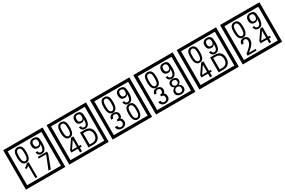

<svg xmlns="http://www.w3.org/2000/svg" viewBox="174 -2649 6581 4429"><g transform="rotate(-30 3465.0 -435.0)"><path d="M1103 90H53V-960H1103ZM1028 15V-885H128V15ZM497 -656Q497 -442 371 -442Q244 -442 244 -656Q244 -744 265 -789Q294 -855 371 -855Q448 -855 477 -789Q497 -745 497 -656ZM444 -656Q444 -723 435 -752Q420 -809 371 -809Q322 -809 306 -752Q298 -723 298 -656Q298 -587 306 -553Q322 -488 371 -488Q419 -488 435 -554Q444 -587 444 -656ZM919 -658Q919 -442 784 -442Q687 -442 674 -545H727Q731 -485 785 -485Q868 -485 865 -652Q844 -625 834 -617Q814 -602 780 -602Q663 -602 663 -728Q663 -786 695.5 -820.5Q728 -855 786 -855Q870 -855 898 -805Q919 -766 919 -658ZM858 -728Q858 -812 788 -812Q719 -812 719 -728Q719 -644 788 -644Q858 -644 858 -728ZM425 -30H374V-361Q328 -323 288 -315V-361Q339 -378 370 -427H425ZM913 -372 784 -30H723L864 -383H668V-427H913Z M2258 90H1208V-960H2258ZM2183 15V-885H1283V15ZM1652 -656Q1652 -442 1526 -442Q1399 -442 1399 -656Q1399 -744 1420 -789Q1449 -855 1526 -855Q1603 -855 1632 -789Q1652 -745 1652 -656ZM1599 -656Q1599 -723 1590 -752Q1575 -809 1526 -809Q1477 -809 1461 -752Q1453 -723 1453 -656Q1453 -587 1461 -553Q1477 -488 1526 -488Q1574 -488 1590 -554Q1599 -587 1599 -656ZM2074 -658Q2074 -442 1939 -442Q1842 -442 1829 -545H1882Q1886 -485 1940 -485Q2023 -485 2020 -652Q1999 -625 1989 -617Q1969 -602 1935 -602Q1818 -602 1818 -728Q1818 -786 1850.5 -820.5Q1883 -855 1941 -855Q2025 -855 2053 -805Q2074 -766 2074 -658ZM2013 -728Q2013 -812 1943 -812Q1874 -812 1874 -728Q1874 -644 1943 -644Q2013 -644 2013 -728ZM1663 -127H1614V-30H1563V-127H1388V-185L1553 -427H1614V-172H1663ZM1563 -172V-367L1432 -172ZM2110 -229Q2110 -136 2059.5 -83Q2009 -30 1915 -30H1791V-427H1915Q2010 -427 2060 -375.5Q2110 -324 2110 -229ZM2056 -229Q2056 -298 2020 -338.5Q1984 -379 1916 -379H1847V-78H1916Q1984 -78 2020 -119Q2056 -160 2056 -229Z M3413 90H2363V-960H3413ZM3338 15V-885H2438V15ZM2807 -656Q2807 -442 2681 -442Q2554 -442 2554 -656Q2554 -744 2575 -789Q2604 -855 2681 -855Q2758 -855 2787 -789Q2807 -745 2807 -656ZM2754 -656Q2754 -723 2745 -752Q2730 -809 2681 -809Q2632 -809 2616 -752Q2608 -723 2608 -656Q2608 -587 2616 -553Q2632 -488 2681 -488Q2729 -488 2745 -554Q2754 -587 2754 -656ZM3229 -658Q3229 -442 3094 -442Q2997 -442 2984 -545H3037Q3041 -485 3095 -485Q3178 -485 3175 -652Q3154 -625 3144 -617Q3124 -602 3090 -602Q2973 -602 2973 -728Q2973 -786 3005.5 -820.5Q3038 -855 3096 -855Q3180 -855 3208 -805Q3229 -766 3229 -658ZM3168 -728Q3168 -812 3098 -812Q3029 -812 3029 -728Q3029 -644 3098 -644Q3168 -644 3168 -728ZM2809 -136Q2809 -84 2770.5 -53Q2732 -22 2679 -22Q2624 -22 2590 -51Q2552 -82 2552 -134H2611Q2617 -65 2680 -65Q2708 -65 2731 -84.5Q2754 -104 2754 -132Q2754 -177 2736 -196Q2718 -215 2673 -215V-259Q2715 -259 2731.5 -276Q2748 -293 2748 -334Q2748 -392 2679 -392Q2628 -392 2616 -324H2561Q2574 -435 2678 -435Q2729 -435 2764 -409Q2803 -380 2803 -330Q2803 -265 2761 -238Q2785 -222 2793 -210Q2809 -185 2809 -136ZM3227 -236Q3227 -22 3101 -22Q2974 -22 2974 -236Q2974 -324 2995 -369Q3024 -435 3101 -435Q3178 -435 3207 -369Q3227 -325 3227 -236ZM3174 -236Q3174 -303 3165 -332Q3150 -389 3101 -389Q3052 -389 3036 -332Q3028 -303 3028 -236Q3028 -167 3036 -133Q3052 -68 3101 -68Q3149 -68 3165 -134Q3174 -167 3174 -236Z M4568 90H3518V-960H4568ZM4493 15V-885H3593V15ZM3962 -656Q3962 -442 3836 -442Q3709 -442 3709 -656Q3709 -744 3730 -789Q3759 -855 3836 -855Q3913 -855 3942 -789Q3962 -745 3962 -656ZM3909 -656Q3909 -723 3900 -752Q3885 -809 3836 -809Q3787 -809 3771 -752Q3763 -723 3763 -656Q3763 -587 3771 -553Q3787 -488 3836 -488Q3884 -488 3900 -554Q3909 -587 3909 -656ZM4384 -658Q4384 -442 4249 -442Q4152 -442 4139 -545H4192Q4196 -485 4250 -485Q4333 -485 4330 -652Q4309 -625 4299 -617Q4279 -602 4245 -602Q4128 -602 4128 -728Q4128 -786 4160.5 -820.5Q4193 -855 4251 -855Q4335 -855 4363 -805Q4384 -766 4384 -658ZM4323 -728Q4323 -812 4253 -812Q4184 -812 4184 -728Q4184 -644 4253 -644Q4323 -644 4323 -728ZM3964 -136Q3964 -84 3925.5 -53Q3887 -22 3834 -22Q3779 -22 3745 -51Q3707 -82 3707 -134H3766Q3772 -65 3835 -65Q3863 -65 3886 -84.5Q3909 -104 3909 -132Q3909 -177 3891 -196Q3873 -215 3828 -215V-259Q3870 -259 3886.5 -276Q3903 -293 3903 -334Q3903 -392 3834 -392Q3783 -392 3771 -324H3716Q3729 -435 3833 -435Q3884 -435 3919 -409Q3958 -380 3958 -330Q3958 -265 3916 -238Q3940 -222 3948 -210Q3964 -185 3964 -136ZM4386 -132Q4386 -79 4347 -49Q4311 -23 4257 -23Q4202 -23 4166 -49Q4126 -79 4126 -132Q4126 -207 4201 -241Q4138 -271 4138 -337Q4138 -384 4175 -411Q4209 -435 4257 -435Q4304 -435 4337 -410Q4375 -383 4375 -337Q4375 -271 4310 -241Q4386 -207 4386 -132ZM4325 -326Q4325 -392 4257 -392Q4188 -392 4188 -326Q4188 -297 4207.5 -279Q4227 -261 4257 -261Q4286 -261 4305.5 -279Q4325 -297 4325 -326ZM4333 -143Q4333 -178 4312.5 -198.5Q4292 -219 4257 -219Q4221 -219 4199.5 -198.5Q4178 -178 4178 -143Q4178 -65 4257 -65Q4333 -65 4333 -143Z M5723 90H4673V-960H5723ZM5648 15V-885H4748V15ZM5117 -656Q5117 -442 4991 -442Q4864 -442 4864 -656Q4864 -744 4885 -789Q4914 -855 4991 -855Q5068 -855 5097 -789Q5117 -745 5117 -656ZM5064 -656Q5064 -723 5055 -752Q5040 -809 4991 -809Q4942 -809 4926 -752Q4918 -723 4918 -656Q4918 -587 4926 -553Q4942 -488 4991 -488Q5039 -488 5055 -554Q5064 -587 5064 -656ZM5539 -658Q5539 -442 5404 -442Q5307 -442 5294 -545H5347Q5351 -485 5405 -485Q5488 -485 5485 -652Q5464 -625 5454 -617Q5434 -602 5400 -602Q5283 -602 5283 -728Q5283 -786 5315.5 -820.5Q5348 -855 5406 -855Q5490 -855 5518 -805Q5539 -766 5539 -658ZM5478 -728Q5478 -812 5408 -812Q5339 -812 5339 -728Q5339 -644 5408 -644Q5478 -644 5478 -728ZM5128 -127H5079V-30H5028V-127H4853V-185L5018 -427H5079V-172H5128ZM5028 -172V-367L4897 -172ZM5575 -229Q5575 -136 5524.5 -83Q5474 -30 5380 -30H5256V-427H5380Q5475 -427 5525 -375.5Q5575 -324 5575 -229ZM5521 -229Q5521 -298 5485 -338.5Q5449 -379 5381 -379H5312V-78H5381Q5449 -78 5485 -119Q5521 -160 5521 -229Z M6878 90H5828V-960H6878ZM6803 15V-885H5903V15ZM6272 -656Q6272 -442 6146 -442Q6019 -442 6019 -656Q6019 -744 6040 -789Q6069 -855 6146 -855Q6223 -855 6252 -789Q6272 -745 6272 -656ZM6219 -656Q6219 -723 6210 -752Q6195 -809 6146 -809Q6097 -809 6081 -752Q6073 -723 6073 -656Q6073 -587 6081 -553Q6097 -488 6146 -488Q6194 -488 6210 -554Q6219 -587 6219 -656ZM6694 -658Q6694 -442 6559 -442Q6462 -442 6449 -545H6502Q6506 -485 6560 -485Q6643 -485 6640 -652Q6619 -625 6609 -617Q6589 -602 6555 -602Q6438 -602 6438 -728Q6438 -786 6470.5 -820.5Q6503 -855 6561 -855Q6645 -855 6673 -805Q6694 -766 6694 -658ZM6633 -728Q6633 -812 6563 -812Q6494 -812 6494 -728Q6494 -644 6563 -644Q6633 -644 6633 -728ZM6265 -30H6026V-81Q6147 -173 6187 -238Q6210 -276 6210 -319Q6210 -389 6150 -389Q6095 -389 6088 -319H6032Q6040 -435 6150 -435Q6198 -435 6231.5 -405Q6265 -375 6265 -327Q6265 -271 6241 -229Q6203 -165 6087 -73H6265ZM6703 -127H6654V-30H6603V-127H6428V-185L6593 -427H6654V-172H6703ZM6603 -172V-367L6472 -172Z"/></g></svg>

Font: Unicode BMP Fallback SIL
Style: Regular
Weight: 400
Foundry: NRSI, SIL International
Version: Version 5.1 Based on Unicode 5.1